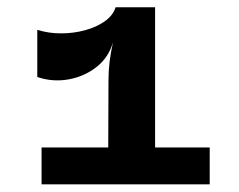

<svg xmlns="http://www.w3.org/2000/svg" viewBox="-20 -922 640 515"><path d="M270 -438 271 -705Q271 -731.5 273.8 -755Q276.5 -778.5 283 -808.5L290 -902.5H396V-438ZM91.5 -427.5V-526.5H542.5V-427.5ZM80 -715.5V-842Q110 -832.5 143.8 -832.5Q177.5 -832.5 208.5 -841Q239.5 -849.5 261.5 -865.2Q283.5 -881 290 -902.5L283 -808.5Q271.5 -768 238.8 -742.2Q206 -716.5 163.5 -709Q121 -701.5 80 -715.5Z"/></svg>

Font: Spline Sans Mono
Style: Bold
Weight: 700
Designer: Eben Sorkin, Mirko Velimirovic
Foundry: Sorkin Type
Version: Version 1.004